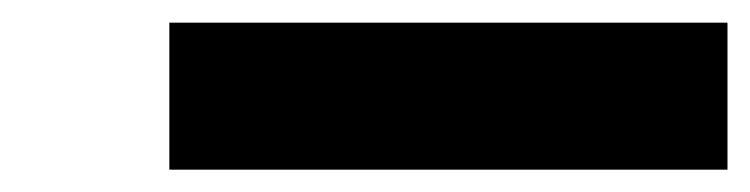

<svg xmlns="http://www.w3.org/2000/svg" viewBox="-20 -687 672 172"><path d="M631.7 -535H131.7V-666.7H631.7Z"/></svg>

Font: 0xA000-Squareish
Style: Squareish-Bold
Weight: 700
Version: Version 0.1